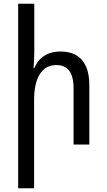

<svg xmlns="http://www.w3.org/2000/svg" viewBox="-20 -780 577 1036"><path d="M165 -760H78V236H164V-241C164 -365 209 -429 284 -429C344 -429 377 -391 377 -303V0H462V-320C462 -445 404 -502 307 -502C231 -502 187 -465 165 -412H161C163 -441 165 -469 165 -498Z"/></svg>

Font: Noto Sans Armenian SemiCondensed
Style: Regular
Weight: 400
Width: 4
Designer: Monotype Design Team
Foundry: Monotype Imaging Inc.
Version: Version 2.008